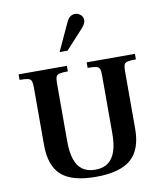

<svg xmlns="http://www.w3.org/2000/svg" viewBox="-101 -1034 964 1128"><g transform="rotate(-10 381.0 -470.0)"><path d="M380 12Q238 12 174.5 -44.5Q111 -101 111 -226V-570Q111 -594 106.5 -606.5Q102 -619 86.5 -623Q71 -627 36 -627V-660H324V-627Q290 -627 274 -623Q258 -619 253.5 -607Q249 -595 249 -570V-222Q249 -159 263 -116Q277 -73 307 -51.5Q337 -30 383 -30Q430 -30 459.5 -51.5Q489 -73 503.5 -115.5Q518 -158 518 -222V-570Q518 -595 513.5 -607Q509 -619 493 -623Q477 -627 442 -627V-660H730V-627Q695 -627 679 -623Q663 -619 659 -606.5Q655 -594 655 -570V-226Q655 -102 589 -45Q523 12 380 12ZM296 -747 374 -916Q384 -936 396.5 -944Q409 -952 424 -952Q443 -952 457 -939Q471 -926 471 -908Q471 -898 467 -888.5Q463 -879 447 -860L343 -747Z"/></g></svg>

Font: Frank Ruhl Libre SemiBold
Style: Regular
Weight: 600
Designer: Yanek Iontef
Foundry: Fontef
Version: Version 6.003;gftools[0.9.30]